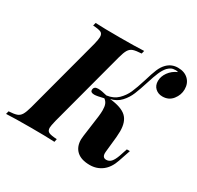

<svg xmlns="http://www.w3.org/2000/svg" viewBox="-198 -904 1129 1100"><g transform="rotate(30 367.0 -354.0)"><path d="M775 -633Q775 -596 750.5 -565Q726 -534 684 -534Q656 -534 637 -551.5Q618 -569 618 -599Q618 -629 638 -657Q658 -685 692 -700Q686 -703 676 -703Q658 -703 647 -697.5Q636 -692 625 -681Q609 -663 597 -635Q585 -607 571 -562Q554 -508 539.5 -472.5Q525 -437 499 -409Q473 -381 433 -372Q510 -364 542.5 -334Q575 -304 575 -240Q575 -229 573 -201L562 -96Q559 -59 587 -59Q606 -59 619 -73.5Q632 -88 643 -119L660 -170H680L654 -93Q636 -39 601 -12.5Q566 14 520 14Q463 14 433.5 -13Q404 -40 404 -88Q404 -96 406 -112L425 -252Q428 -276 428 -294Q428 -319 422 -334Q416 -349 402 -359Q358 -348 341 -348Q316 -348 316 -365Q316 -389 345 -389Q367 -389 404 -379Q449 -385 476.5 -412Q504 -439 519 -473Q534 -507 552 -565Q567 -616 579 -645Q591 -674 610 -693Q639 -722 681 -722Q724 -722 749.5 -697.5Q775 -673 775 -633ZM215 -57Q215 -36 229.5 -29Q244 -22 283 -20L279 0Q224 -3 122 -3Q13 -3 -41 0L-36 -20Q-1 -22 16.5 -28Q34 -34 44.5 -51.5Q55 -69 65 -106L197 -602Q205 -636 205 -650Q205 -672 190.5 -679Q176 -686 138 -688L143 -708Q194 -705 306 -705Q402 -705 464 -708L459 -688Q422 -686 404.5 -680Q387 -674 376.5 -657Q366 -640 356 -602L224 -106Q215 -68 215 -57Z"/></g></svg>

Font: Playfair Display SC
Style: Bold Italic
Weight: 700
Italic angle: -14°
Designer: Claus Eggers Sørensen
Foundry: Claus Eggers Sørensen
Version: Version 1.200; ttfautohint (v1.6)